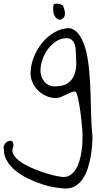

<svg xmlns="http://www.w3.org/2000/svg" viewBox="-153 -570 539 1078"><path d="M-130.9 271.5Q-134.8 257.8 -130.4 247.1Q-126 236.3 -118.2 229.5Q-110.4 222.7 -101.1 220.7Q-91.8 218.8 -85.4 223.1Q-79.1 227.5 -77.6 239.3Q-76.2 251 -84 271.5Q-84 293 -65.9 313.5Q-47.9 334 -19 350.6Q9.8 367.2 43.9 380.9Q78.1 394.5 110.4 404.3Q142.6 414.1 168 418.9Q191.4 423.8 203.1 423.8Q227.5 423.8 244.6 411.1Q261.7 398.4 273.9 377.9Q286.1 357.4 293.5 331.5Q300.8 305.7 304.7 279.8Q308.6 253.9 309.6 229.5Q310.5 205.1 310.5 188.5Q310.5 180.7 309.1 159.7Q307.6 138.7 304.7 111.3Q301.8 84 297.9 54.7Q293.9 25.4 289.1 0Q284.2 -25.4 278.8 -41Q273.4 -56.6 267.6 -56.6Q257.8 -56.6 244.6 -50.8Q231.4 -44.9 217.3 -38.1Q203.1 -31.2 188.5 -25.4Q173.8 -19.5 160.2 -19.5Q132.8 -19.5 106.4 -31.2Q80.1 -43 61 -61.5Q42 -80.1 30.3 -105.5Q18.6 -130.9 18.6 -158.2Q18.6 -201.2 35.6 -246.1Q52.7 -291 82.5 -328.1Q112.3 -365.2 152.8 -388.7Q193.4 -412.1 239.3 -412.1Q274.4 -402.3 296.4 -367.7Q318.4 -333 330.6 -282.2Q342.8 -231.4 348.1 -169.4Q353.5 -107.4 355.5 -43Q357.4 21.5 358.9 83.5Q360.4 145.5 366.2 196.3Q366.2 218.8 363.8 249.5Q361.3 280.3 355.5 312.5Q349.6 344.7 339.4 376.5Q329.1 408.2 312.5 433.1Q295.9 458 272 473.1Q248 488.3 216.8 488.3Q191.4 488.3 155.8 482.4Q120.1 476.6 81.5 463.9Q43 451.2 4.9 432.6Q-33.2 414.1 -63.5 390.1Q-93.8 366.2 -112.3 336.4Q-130.9 306.6 -130.9 271.5ZM74.2 -174.8Q74.2 -157.2 79.6 -141.1Q85 -125 95.2 -112.3Q105.5 -99.6 120.6 -92.3Q135.7 -85 154.3 -85Q204.1 -85 230 -104.5Q255.9 -124 265.6 -153.3Q275.4 -182.6 275.4 -215.8Q274.4 -250 272.5 -277.3Q272.5 -291 270.5 -304.7Q268.6 -318.4 262.7 -330.1Q256.8 -341.8 246.6 -348.6Q236.3 -355.5 220.7 -355.5Q188.5 -355.5 161.1 -337.4Q133.8 -319.3 114.7 -292.5Q95.7 -265.6 85 -233.9Q74.2 -202.1 74.2 -174.8ZM146.5 -534.2Q145.5 -545.9 155.8 -548.3Q166 -550.8 177.7 -548.3Q189.5 -545.9 197.8 -541Q206.1 -536.1 202.1 -534.2Q210 -514.6 211.4 -501.5Q212.9 -488.3 209.5 -480Q206.1 -471.7 200.2 -466.8Q194.3 -461.9 188.5 -459Q174.8 -459 166 -465.8Q157.2 -472.7 152.3 -483.4Q147.5 -494.1 146 -507.3Q144.5 -520.5 146.5 -534.2Z"/></svg>

Font: Indie Flower
Style: Regular
Weight: 400
Designer: Kimberly Geswein
Foundry: Kimberly Geswein
Version: Version 1.001 2010